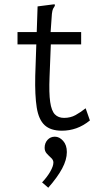

<svg xmlns="http://www.w3.org/2000/svg" viewBox="-20 -604 490 899"><path d="M270 8Q217 8 189 -18Q161 -44 152 -100.5Q143 -157 145 -248L150 -396H62V-454H152L156 -574L226 -583L236 -584L237 -577Q232 -570 228.5 -563Q225 -556 223 -539L217 -454H360V-396H218L212 -243Q209 -168 215 -126.5Q221 -85 237 -68.5Q253 -52 280 -52Q310 -52 333.5 -65Q357 -78 381 -97L401 -40Q370 -15 337.5 -3.5Q305 8 270 8ZM206 275 177 250Q200 226 215 200Q230 174 230 157Q230 145 219.5 135.5Q209 126 199 115Q189 104 189 88Q189 66 202.5 51Q216 36 237 36Q258 36 275.5 55.5Q293 75 293 108Q293 144 271 185Q249 226 206 275Z"/></svg>

Font: Inconsolata SemiCondensed
Style: Regular
Weight: 400
Width: 4
Monospace: yes
Designer: Raph Levien, Cyreal, Brenton Simpson
Foundry: Raph Levien, Cyreal, Google
Version: Version 3.001; ttfautohint (v1.8.2.53-6de2)